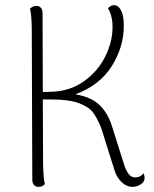

<svg xmlns="http://www.w3.org/2000/svg" viewBox="-20 -720 602 749"><path d="M544 -26Q544 -10 528.5 -0.5Q513 9 497 9Q474 9 455 -9Q436 -27 427 -55L375 -220Q360 -258 343.5 -280.5Q327 -303 288 -317.5Q249 -332 179 -332H147L148 -94Q148 -29 155 -2Q146 9 130 9Q119 9 112.5 1.5Q106 -6 106 -19L104 -594Q104 -659 97 -686Q108 -697 122 -697Q133 -697 139.5 -689.5Q146 -682 146 -669L147 -361L180 -362Q253 -364 307.5 -403Q362 -442 390.5 -499.5Q419 -557 419 -614Q419 -660 401 -688Q413 -700 425 -700Q441 -700 452 -680Q463 -660 463 -619Q463 -537 416 -462Q369 -387 274 -352Q335 -342 368 -310.5Q401 -279 417 -227L466 -72Q475 -48 484.5 -38Q494 -28 507 -28Q529 -28 539 -44Q544 -37 544 -26Z"/></svg>

Font: Arima Madurai ExtraLight
Style: Regular
Weight: 275
Designer: Joana Correia and Natanael Gama
Foundry: NDISCOVER
Version: Version 1.020